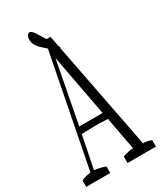

<svg xmlns="http://www.w3.org/2000/svg" viewBox="-228 -969 882 1040"><g transform="rotate(-30 213.0 -449.5)"><path d="M247.6 -50.3Q280.3 -62.5 313.5 -64.5Q293.9 -171.9 274.9 -269.5Q233.9 -272 192.9 -272Q192.9 -272 111.3 -269.5Q91.3 -172.9 70.8 -66.9Q106 -63.5 139.6 -50.3Q139.6 -34.7 139.6 -9.8H-10.7Q-10.7 -35.2 -10.7 -50.3Q18.6 -62.5 47.9 -65.4Q122.1 -442.9 193.4 -810.1H228Q299.3 -440.4 373.5 -61Q399.4 -60.5 425.3 -50.3Q425.3 -35.2 425.3 -9.8H247.6Q247.6 -35.2 247.6 -50.3ZM266.1 -312 193.8 -697.8 120.1 -312ZM181.6 -845.7Q216.3 -792 246.1 -734.9L237.3 -713.4Q217.3 -731 196.5 -750.5Q175.8 -770 154.3 -789.1Q134.8 -807.6 127.7 -823Q120.6 -838.4 120.6 -854Q120.6 -869.6 127 -879.2Q133.3 -888.7 141.1 -888.7Q148.9 -888.7 158 -879.6Q167 -870.6 181.6 -845.7Z"/></g></svg>

Font: Scarab Serif
Style: Condensed-Light
Weight: 300
Designer: John Roberts
Foundry: Scarab
Version: 1.0